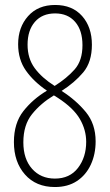

<svg xmlns="http://www.w3.org/2000/svg" viewBox="-20 -743 441 773"><path d="M202 -723Q271 -723 310.5 -678.5Q350 -634 350 -563Q350 -493 315 -451.5Q280 -410 228 -377Q286 -340 325.5 -292Q365 -244 365 -174Q365 -122 345.5 -80Q326 -38 289.5 -14Q253 10 201 10Q125 10 80.5 -40.5Q36 -91 36 -171Q36 -247 74 -295.5Q112 -344 169 -378Q116 -414 84.5 -458.5Q53 -503 53 -565Q53 -633 93 -678Q133 -723 202 -723ZM202 -689Q150 -689 120.5 -655Q91 -621 91 -563Q91 -508 119.5 -469Q148 -430 200 -397Q249 -428 280.5 -463.5Q312 -499 312 -561Q312 -621 282.5 -655Q253 -689 202 -689ZM74 -170Q74 -103 109 -63.5Q144 -24 201 -24Q261 -24 294 -67Q327 -110 327 -172Q327 -220 301.5 -264Q276 -308 213 -349L197 -359Q144 -327 109 -283.5Q74 -240 74 -170Z"/></svg>

Font: Noto Sans Lao ExtraCondensed ExtraLight
Style: Regular
Weight: 200
Width: 2
Designer: Monotype Design Team
Foundry: Monotype Imaging Inc.
Version: Version 2.003; ttfautohint (v1.8.4.7-5d5b)